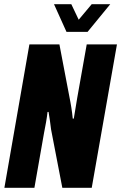

<svg xmlns="http://www.w3.org/2000/svg" viewBox="-20 -901 581 921"><path d="M1 0 121 -688H265L318 -410Q320 -400 322 -386.5Q324 -373 326 -358.5Q328 -344 329 -332H334Q337 -352 342 -380.5Q347 -409 350 -429L396 -688H541L420 0H279L225 -280Q223 -297 219.5 -322Q216 -347 213 -364H208Q206 -344 201 -315Q196 -286 191 -262L145 0ZM509 -881 400 -748H299L239 -881H322L372 -776H332L420 -881Z"/></svg>

Font: Archivo ExtraCondensed ExtraBold
Style: Italic
Weight: 800
Width: 2
Italic angle: -10°
Designer: Hector Gatti
Foundry: Omnibus-Type
Version: Version 2.001